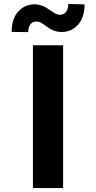

<svg xmlns="http://www.w3.org/2000/svg" viewBox="-20 -958 491 978"><path d="M147.7 -727.3H301.5V0H147.7ZM39.4 -795.5Q39.4 -863.3 73.2 -899.5Q106.5 -935.7 154.8 -936.1Q168.7 -936.1 180.2 -933.2Q191.8 -930.4 201.7 -926Q211.6 -921.5 220.3 -915.8Q229 -910.2 236.9 -904.8Q249.3 -896 260.8 -889.4Q272.4 -882.8 285.9 -882.8Q306.5 -883.2 317.1 -898.3Q327.8 -913.4 328.1 -937.9L410.9 -935.4Q410.2 -867.5 377.1 -831.7Q343.8 -795.5 295.5 -795.1Q280.5 -795.1 268.6 -797.9Q256.7 -800.8 246.8 -805.2Q236.9 -809.7 228.7 -815.2Q220.5 -820.7 213.1 -826.3Q201.3 -835.2 190 -841.8Q178.6 -848.4 164.4 -848.4Q146 -848.4 134.8 -833.8Q123.6 -819.2 123.6 -794.4Z"/></svg>

Font: Inter P
Style: Bold
Weight: 700
Designer: Rasmus Andersson
Foundry: rsms
Version: Version 3.018;git-588b23468